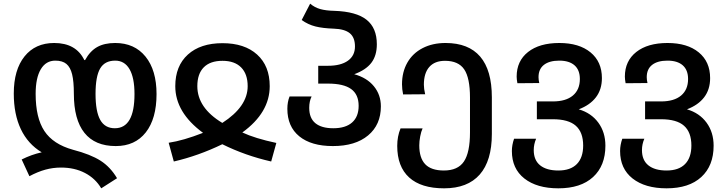

<svg xmlns="http://www.w3.org/2000/svg" viewBox="-20 -785 3953 1045"><path d="M312 127Q268 127 226.5 138.5Q185 150 140 174L98 83Q152 56 207 44Q132 -1 93.5 -82Q55 -163 55 -276Q55 -405 113.5 -478Q172 -551 275 -551Q394 -551 439 -458H443Q470 -507 509 -529Q548 -551 607 -551Q712 -551 772 -477Q832 -403 832 -273Q832 -139 773.5 -64.5Q715 10 610 10Q497 10 439.5 -62Q382 -134 382 -275Q382 -342 372.5 -380.5Q363 -419 341.5 -437Q320 -455 281 -455Q230 -455 202 -408Q174 -361 174 -274Q174 -144 221.5 -72Q269 0 377 30Q473 55 527 89.5Q581 124 617 185L531 240Q499 186 442.5 156.5Q386 127 312 127ZM712 -273Q712 -362 685 -408.5Q658 -455 607 -455Q550 -455 525 -412Q500 -369 500 -274Q500 -178 525.5 -132.5Q551 -87 605 -87Q712 -87 712 -273Z M898 -8Q978 -20 1085 -62Q934 -173 934 -316Q934 -426 1002.5 -488Q1071 -550 1191 -550Q1311 -550 1379.5 -488Q1448 -426 1448 -316Q1448 -172 1299 -64Q1367 -32 1484 -7L1456 94Q1315 62 1190 0Q1060 63 926 94ZM1328 -316Q1328 -382 1292.5 -418Q1257 -454 1191 -454Q1124 -454 1089 -418.5Q1054 -383 1054 -316Q1054 -198 1190 -116Q1328 -205 1328 -316Z M1544 -193Q1544 -230 1556 -260H1676Q1663 -234 1663 -198Q1663 -142 1696.5 -114.5Q1730 -87 1794 -87Q1861 -87 1896.5 -118.5Q1932 -150 1932 -209Q1932 -271 1891 -300.5Q1850 -330 1765 -330H1712V-427H1765Q1835 -427 1873.5 -454.5Q1912 -482 1912 -532Q1912 -581 1884 -604Q1856 -627 1797 -629Q1737 -631 1697 -641Q1657 -651 1622 -676L1668 -765Q1693 -744 1723.5 -735.5Q1754 -727 1800 -726Q1919 -722 1975 -677.5Q2031 -633 2031 -544Q2031 -482 2001 -443Q1971 -404 1908 -381Q1977 -362 2015 -315.5Q2053 -269 2053 -206Q2053 -106 1983.5 -48Q1914 10 1792 10Q1674 10 1609 -43Q1544 -96 1544 -193Z M2142 9Q2142 -43 2160 -86H2280Q2272 -69 2267 -42.5Q2262 -16 2262 6Q2262 75 2294.5 109Q2327 143 2396 143Q2472 143 2505 94Q2538 45 2538 -64V-254Q2538 -361 2506.5 -407.5Q2475 -454 2402 -454Q2346 -454 2316.5 -420.5Q2287 -387 2287 -324Q2287 -302 2294 -272L2174 -271Q2168 -300 2168 -326Q2168 -393 2197 -444Q2226 -495 2280 -523Q2334 -551 2405 -551Q2530 -551 2593.5 -477Q2657 -403 2657 -255V-56Q2657 90 2591 165Q2525 240 2397 240Q2272 240 2207 181Q2142 122 2142 9Z M2766 37Q2766 4 2778 -30H2898Q2885 0 2885 32Q2885 87 2920 115Q2955 143 3019 143Q3085 143 3119.5 108Q3154 73 3154 7Q3154 -65 3114 -100.5Q3074 -136 2989 -136H2902V-233H2989Q3060 -233 3098 -265Q3136 -297 3136 -355Q3136 -404 3107 -429.5Q3078 -455 3024 -455Q2970 -455 2940.5 -432Q2911 -409 2911 -365Q2911 -351 2915 -333L2796 -332Q2792 -354 2792 -368Q2792 -453 2854 -502Q2916 -551 3024 -551Q3132 -551 3194 -500Q3256 -449 3256 -360Q3256 -298 3223.5 -255.5Q3191 -213 3130 -190Q3198 -170 3236.5 -117.5Q3275 -65 3275 8Q3275 117 3208 178.5Q3141 240 3019 240Q2902 240 2834 186.5Q2766 133 2766 37Z M3355 37Q3355 4 3367 -30H3487Q3474 0 3474 32Q3474 87 3509 115Q3544 143 3608 143Q3674 143 3708.5 108Q3743 73 3743 7Q3743 -65 3703 -100.5Q3663 -136 3578 -136H3491V-233H3578Q3649 -233 3687 -265Q3725 -297 3725 -355Q3725 -404 3696 -429.5Q3667 -455 3613 -455Q3559 -455 3529.5 -432Q3500 -409 3500 -365Q3500 -351 3504 -333L3385 -332Q3381 -354 3381 -368Q3381 -453 3443 -502Q3505 -551 3613 -551Q3721 -551 3783 -500Q3845 -449 3845 -360Q3845 -298 3812.5 -255.5Q3780 -213 3719 -190Q3787 -170 3825.5 -117.5Q3864 -65 3864 8Q3864 117 3797 178.5Q3730 240 3608 240Q3491 240 3423 186.5Q3355 133 3355 37Z"/></svg>

Font: Noto Sans Georgian Medium
Style: Regular
Weight: 500
Designer: Monotype Design team
Foundry: Monotype Imaging Inc.
Version: Version 1.000